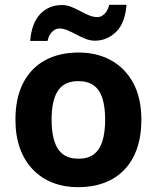

<svg xmlns="http://www.w3.org/2000/svg" viewBox="-20 -777 659 807"><path d="M574.2 -273.9Q574.2 -205.6 555.9 -152.8Q537.6 -100.1 502.7 -63.7Q467.8 -27.3 418.7 -8.8Q369.6 9.8 308.1 9.8Q250.5 9.8 202.4 -8.8Q154.3 -27.3 118.9 -63.7Q83.5 -100.1 64.2 -152.8Q44.9 -205.6 44.9 -273.9Q44.9 -364.7 77.1 -427.7Q109.4 -490.7 168.9 -523.4Q228.5 -556.2 311 -556.2Q387.7 -556.2 447 -523.4Q506.3 -490.7 540.3 -427.7Q574.2 -364.7 574.2 -273.9ZM196.8 -273.9Q196.8 -220.2 208.5 -183.6Q220.2 -147 245.1 -128.4Q270 -109.9 310.1 -109.9Q349.6 -109.9 374.3 -128.4Q398.9 -147 410.4 -183.6Q421.9 -220.2 421.9 -273.9Q421.9 -328.1 410.4 -364Q398.9 -399.9 374 -418Q349.1 -436 309.1 -436Q250 -436 223.4 -395.5Q196.8 -355 196.8 -273.9ZM106.9 -605Q109.9 -644 121.1 -672.6Q132.3 -701.2 150.4 -719.5Q168.5 -737.8 191.2 -746.8Q213.9 -755.9 239.7 -755.9Q259.8 -755.9 279.1 -748.3Q298.3 -740.7 317.1 -730.5Q335.9 -720.2 354.2 -712.6Q372.6 -705.1 390.1 -705.1Q404.8 -705.1 418.7 -718Q432.6 -731 439 -756.8H511.7Q505.9 -679.7 467.8 -642.8Q429.7 -606 378.9 -606Q358.9 -606 339.6 -613.8Q320.3 -621.6 301.5 -631.6Q282.7 -641.6 264.6 -649.4Q246.6 -657.2 229 -657.2Q213.9 -657.2 200 -644.3Q186 -631.3 179.7 -605Z"/></svg>

Font: Wonky
Style: Regular
Weight: 400
Designer: Monotype Design Team
Foundry: Monotype Imaging Inc.
Version: Version 3.000